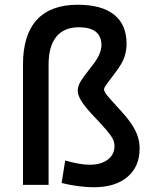

<svg xmlns="http://www.w3.org/2000/svg" viewBox="-20 -780 650 810"><path d="M375 10Q347 10 311.5 5.5Q276 1 240 -8L255 -103Q282 -95 309 -90Q336 -85 358 -85Q406 -85 434.5 -106.5Q463 -128 463 -164Q463 -179 456 -193.5Q449 -208 428 -232.5Q407 -257 366 -300Q335 -334 321.5 -356.5Q308 -379 308 -398Q308 -415 318.5 -433.5Q329 -452 358 -489Q390 -528 399 -550.5Q408 -573 408 -589Q408 -627 384 -646Q360 -665 313 -665Q250 -665 217.5 -625Q185 -585 185 -507V0H77V-508Q77 -633 135.5 -696.5Q194 -760 308 -760Q409 -760 461.5 -718Q514 -676 514 -595Q514 -569 505.5 -541Q497 -513 463 -469Q439 -437 429 -423.5Q419 -410 419 -403Q419 -394 430 -380Q441 -366 475 -329Q511 -291 531.5 -261.5Q552 -232 560.5 -206.5Q569 -181 569 -153Q569 -77 517.5 -33.5Q466 10 375 10Z"/></svg>

Font: M PLUS 2 Medium
Style: Regular
Weight: 500
Designer: Coji Morishita
Foundry: UNDERFOREST DESIGN
Version: Version 1.001